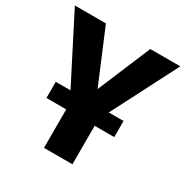

<svg xmlns="http://www.w3.org/2000/svg" viewBox="-167 -826 928 959"><g transform="rotate(30 297.0 -346.5)"><path d="M601 -693 407 -315H492V-222H379V0H215V-222H101V-315H186L-7 -693H172L300 -388L428 -693Z"/></g></svg>

Font: Fira Sans BGR
Style: Bold
Weight: 700
Designer: bBox Type GmbH & Carrois Corporate GbR & Edenspiekermann AG
Foundry: bBox Type GmbH & Carrois Corporate GbR & Edenspiekermann AG
Version: Version 4.301